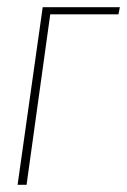

<svg xmlns="http://www.w3.org/2000/svg" viewBox="-20 -515 354 535"><path d="M29 0 99 -495H314L310 -475H120L54 0Z"/></svg>

Font: Alumni Sans Thin
Style: Italic
Weight: 100
Italic angle: -8°
Designer: Robert E. Leuschke
Foundry: Robert E. Leuschke
Version: Version 1.016